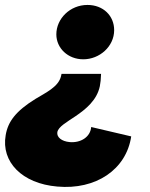

<svg xmlns="http://www.w3.org/2000/svg" viewBox="-35 -556 606 777"><path d="M374 -257H214L212 -248C202 -204 148 -180 109 -156C28 -106 -3 -63 -12 -9C-31 99 54 187 197 199C352 213 476 131 496 -4L334 -42C331 -2 292 23 247 19C214 16 194 -1 197 -21C201 -43 234 -61 271 -86C312 -114 357 -150 369 -207C372 -222 373 -234 374 -257ZM319 -536C248 -536 193 -480 193 -417C193 -361 240 -316 302 -316C368 -316 427 -368 427 -434C427 -492 383 -536 319 -536Z"/></svg>

Font: Fixel Display 20240404 Black
Style: Italic
Weight: 900
Italic angle: -10°
Designer: AlfaBravo + MacPaw
Foundry: Kyrylo Tkachov, Marchela Mozhyna, Serhii Makarenko, Maria Weinstein, Zakhar Kryvoshyya
Version: Version 1.211;Glyphs 3.2 (3225)